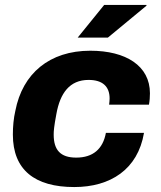

<svg xmlns="http://www.w3.org/2000/svg" viewBox="-20 -744 652 776"><path d="M294 -592H416L572 -721V-724H401ZM280 12C426 12 537 -59 562 -207H408C396 -142 356 -107 288 -107C224 -107 197 -138 197 -200C197 -214 198 -231 208 -284C223 -367 261 -421 338 -421C395 -421 423 -394 423 -346C423 -338 422 -330 421 -321H582C585 -337 586 -352 586 -367C586 -478 489 -539 345 -539C180 -539 71 -447 42 -296C35 -266 32 -233 32 -200C32 -57 121 12 280 12Z"/></svg>

Font: Archivo ExtraBold
Style: Italic
Weight: 800
Italic angle: -10°
Designer: Hector Gatti
Foundry: Omnibus-Type
Version: Version 2.001